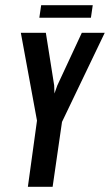

<svg xmlns="http://www.w3.org/2000/svg" viewBox="-20 -717 422 737"><path d="M87 0 122 -254 60 -591H156L188 -389L189 -358L200 -389L294 -591H382L218 -249L182 0ZM131 -649 138 -697H336L329 -649Z"/></svg>

Font: Alumni Sans Thin SemiBold
Style: Italic
Weight: 600
Italic angle: -8°
Version: Version 1.016